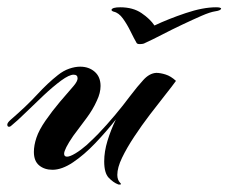

<svg xmlns="http://www.w3.org/2000/svg" viewBox="-25 -467 627 527"><path d="M299 39Q286 34 273.5 21Q261 8 261 -24Q261 -51 270 -80.5Q279 -110 293 -139Q267 -106 236.5 -74Q206 -42 175.5 -21.5Q145 -1 119 -1Q97 -1 82.5 -13Q68 -25 68 -50Q68 -68 75 -89Q82 -110 100 -136Q118 -162 139.5 -187.5Q161 -213 177 -231Q188 -244 188 -252Q188 -262 177 -262Q165 -262 143 -246Q120 -229 94 -204.5Q68 -180 45 -157.5Q22 -135 6 -122Q3 -119 0 -119Q-5 -119 -5 -125Q-5 -130 4 -138Q48 -176 77 -207.5Q106 -239 134 -261Q149 -273 165 -278.5Q181 -284 195 -284Q219 -284 235 -270Q251 -256 251 -231Q251 -212 241 -191Q230 -166 211.5 -141.5Q193 -117 176 -94Q163 -75 157 -63Q151 -51 151 -45Q151 -37 159 -37Q167 -37 182 -46Q197 -55 213 -69Q224 -79 232.5 -87.5Q241 -96 245 -100Q268 -124 291 -151.5Q314 -179 331 -202Q344 -219 351.5 -228Q359 -237 368 -247Q385 -266 404 -267Q415 -267 429.5 -262.5Q444 -258 458 -245Q448 -231 428.5 -206.5Q409 -182 386.5 -152.5Q364 -123 343.5 -92Q323 -61 310 -34Q297 -7 297 13Q297 27 305 35Q309 39 305 39.5Q301 40 299 39ZM358 -346Q352 -346 350 -349Q343 -361 333.5 -380.5Q324 -400 312.5 -416Q301 -432 287 -435Q281 -437 281 -440Q283 -447 305 -447Q340 -447 363.5 -431Q387 -415 399 -397Q437 -415 484.5 -431Q532 -447 568 -447Q582 -447 582 -443Q580 -438 566 -436Q552 -434 528 -423.5Q504 -413 475.5 -399.5Q447 -386 420 -372Q393 -358 373 -349Q369 -346 358 -346Z"/></svg>

Font: Arizonia
Style: Regular
Weight: 400
Designer: Robert E. Leuschke
Foundry: Robert E. Leuschke
Version: Version 1.010; ttfautohint (v1.8.4.7-5d5b)